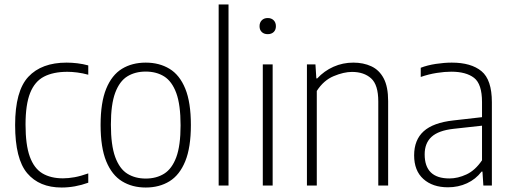

<svg xmlns="http://www.w3.org/2000/svg" viewBox="-20 -828 2286 857"><path d="M255 9Q155.5 9 101.5 -54.8Q47.5 -118.5 47.5 -270Q47.5 -422 106.5 -485.2Q165.5 -548.5 277.5 -548.5Q300.5 -548.5 325.5 -545.5Q350.5 -542.5 374 -536V-494.5Q348.5 -501.5 324.5 -504.5Q300.5 -507.5 281 -507.5Q218 -507.5 176.5 -486Q135 -464.5 114.5 -413Q94 -361.5 94 -272Q94 -181.5 113 -129Q132 -76.5 169.2 -54.2Q206.5 -32 261 -32Q285 -32 312.8 -37Q340.5 -42 374 -54V-12.5Q314.5 9 255 9Z M630.5 9Q570 9 524.8 -18.8Q479.5 -46.5 454.2 -108Q429 -169.5 429 -270Q429 -370.5 454 -431.8Q479 -493 524.2 -520.8Q569.5 -548.5 630.5 -548.5Q691 -548.5 736.5 -521Q782 -493.5 807 -432.2Q832 -371 832 -270Q832 -170 807 -108.5Q782 -47 736.8 -19Q691.5 9 630.5 9ZM630.5 -31Q678 -31 712.8 -52.8Q747.5 -74.5 766.8 -126.2Q786 -178 786 -268.5Q786 -360.5 766.8 -412.8Q747.5 -465 712.8 -486.8Q678 -508.5 630.5 -508.5Q583 -508.5 548.2 -487Q513.5 -465.5 494.2 -413.8Q475 -362 475 -272Q475 -180 494.2 -127.2Q513.5 -74.5 548.2 -52.8Q583 -31 630.5 -31Z M956 0V-808H1000V0Z M1153 0V-540.5H1197V0ZM1175 -675.5Q1158.5 -675.5 1148.5 -685Q1138.5 -694.5 1138.5 -711Q1138.5 -727.5 1148.5 -737.5Q1158.5 -747.5 1175 -747.5Q1191.5 -747.5 1201.5 -737.5Q1211.5 -727.5 1211.5 -711Q1211.5 -694.5 1201.5 -685Q1191.5 -675.5 1175 -675.5Z M1350 0V-540.5H1388L1392 -478H1396Q1427 -511.5 1468.5 -530Q1510 -548.5 1557 -548.5Q1602 -548.5 1637.2 -532.2Q1672.5 -516 1692.5 -478.5Q1712.5 -441 1712.5 -376.5V0H1668.5V-375Q1668.5 -449.5 1636.5 -478.2Q1604.5 -507 1551 -507Q1514.5 -507 1469.5 -488.2Q1424.5 -469.5 1394 -422V0Z M1979.5 8Q1911 8 1869.8 -29Q1828.5 -66 1828.5 -134.5Q1828.5 -203.5 1871 -242Q1913.5 -280.5 2004 -290.5L2131.5 -305V-372.5Q2131.5 -453 2096 -480.5Q2060.5 -508 1994 -508Q1965 -508 1929.5 -502.5Q1894 -497 1858 -484.5V-525.5Q1887.5 -537 1925.5 -542.8Q1963.5 -548.5 1996.5 -548.5Q2083 -548.5 2129.2 -510.2Q2175.5 -472 2175.5 -371.5V0H2137.5L2133.5 -62H2129.5Q2103.5 -28 2064.5 -10Q2025.5 8 1979.5 8ZM1875.5 -139Q1875.5 -31.5 1986 -31.5Q2023.5 -31.5 2062.2 -49.5Q2101 -67.5 2131.5 -112.5V-267L2004.5 -253Q1937 -245.5 1906.2 -217.2Q1875.5 -189 1875.5 -139Z"/></svg>

Font: Encode Sans SemiCondensed SemiCondensed ExtraLight
Style: Regular
Weight: 200
Width: 4
Designer: Multiple Designers
Foundry: Impallari Type
Version: Version 3.000; ttfautohint (v1.8.3) -l 8 -r 50 -G 200 -x 14 